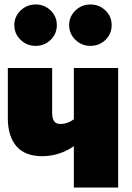

<svg xmlns="http://www.w3.org/2000/svg" viewBox="-20 -838 590 858"><path d="M508 -534V0H310V-185Q281 -164 244.5 -152Q208 -140 169 -140Q91 -140 53 -185Q15 -230 15 -310V-534H213V-336Q213 -307 222.5 -295.5Q232 -284 249 -284Q282 -284 310 -305V-534ZM234 -726Q234 -687 206.5 -660Q179 -633 139 -633Q100 -633 72 -660Q44 -687 44 -726Q44 -764 72 -791Q100 -818 139 -818Q179 -818 206.5 -791Q234 -764 234 -726ZM479 -726Q479 -687 451.5 -660Q424 -633 384 -633Q345 -633 317 -660Q289 -687 289 -726Q289 -764 317 -791Q345 -818 384 -818Q424 -818 451.5 -791Q479 -764 479 -726Z"/></svg>

Font: FiraGO Heavy
Style: Regular
Weight: 900
Designer: bBox Type
Foundry: bBox Type GmbH
Version: Version 1.001